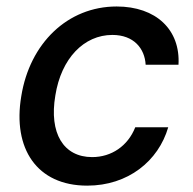

<svg xmlns="http://www.w3.org/2000/svg" viewBox="-20 -573 608 604"><path d="M254.3 11C382.8 11 478.3 -66.4 509.2 -172.6H405.5C382.1 -113.6 330.6 -78.8 269.9 -78.8C179.7 -78.8 133.9 -153.8 154.1 -272.7C172.6 -389.6 244.3 -463.1 333.5 -463.1C400.9 -463.1 435.4 -420.5 438.2 -369.3H541.5C547.9 -479.4 470.9 -552.6 346.9 -552.6C192.8 -552.6 73.5 -436.8 46.9 -270.2C19.2 -105.8 95.9 11 254.3 11Z"/></svg>

Font: Magic Ui Pro Medium
Style: Italic
Weight: 500
Italic angle: -9.39999°
Designer: Stefan Endress, Andreas Faust
Version: Version 1.000;FEAKit 1.0